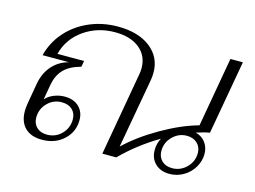

<svg xmlns="http://www.w3.org/2000/svg" viewBox="-83 -711 1146 863"><g transform="rotate(15 490.0 -280.0)"><path d="M892 -117Q892 -84 874.5 -54.5Q857 -25 827 -7.5Q797 10 762 10Q721 10 696 -14Q671 -38 671 -77Q671 -107 685 -133Q587 -75 513 0H448L516 -386Q519 -401 519 -416Q519 -474 477 -508Q435 -542 363 -542Q281 -542 218.5 -498Q156 -454 137 -381H261L256 -353Q204 -339 177.5 -311.5Q151 -284 143 -241L130 -167Q144 -184 168.5 -194Q193 -204 219 -204Q261 -204 285.5 -180.5Q310 -157 310 -119Q310 -64 270 -27Q230 10 169 10Q118 10 90 -17.5Q62 -45 62 -95Q62 -111 65 -129L82 -227Q91 -278 121 -312Q151 -346 197 -358H74Q90 -421 132.5 -469Q175 -517 236.5 -543.5Q298 -570 369 -570Q464 -570 520 -526.5Q576 -483 576 -411Q576 -394 573 -376L515 -51Q578 -111 667.5 -162.5Q757 -214 837 -236L894 -560H952L891 -216Q869 -213 829 -200Q858 -193 875 -170.5Q892 -148 892 -117ZM119 -80Q119 -52 137 -35Q155 -18 185 -18Q225 -18 252.5 -46Q280 -74 280 -114Q280 -142 262 -159Q244 -176 213 -176Q174 -176 146.5 -148Q119 -120 119 -80ZM862 -113Q862 -141 843.5 -158.5Q825 -176 795 -176Q757 -176 729 -148Q701 -120 701 -81Q701 -53 719 -35.5Q737 -18 767 -18Q806 -18 834 -46Q862 -74 862 -113Z"/></g></svg>

Font: Fahkwang ExtraLight
Style: Italic
Weight: 275
Italic angle: -10°
Designer: Suppakit Chalermlarp | Katatrad Co.,Ltd.
Foundry: Cadson Demak Co.,Ltd.
Version: Version 1.000; ttfautohint (v1.6)